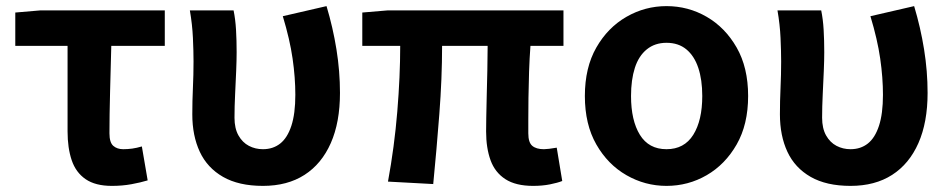

<svg xmlns="http://www.w3.org/2000/svg" viewBox="-20 -594 3106 628"><path d="M346 14Q292 14 260 -8Q228 -30 214.5 -70Q201 -110 201 -164V-444H30V-553L112 -560H519V-444H344Q342 -366 340 -291.5Q338 -217 338 -158Q338 -128 350.5 -117Q363 -106 383 -106Q398 -106 412.5 -108Q427 -110 444 -115L463 -4Q440 3 410 8.5Q380 14 346 14Z M840 14Q761 14 709.5 -15.5Q658 -45 633.5 -97.5Q609 -150 609 -220Q609 -264 611 -307Q613 -350 613 -393Q613 -426 611 -470Q609 -514 601 -560H744Q750 -531 752 -496.5Q754 -462 754 -423Q754 -398 752.5 -362Q751 -326 749 -285.5Q747 -245 747 -209Q747 -174 760 -151Q773 -128 794 -117Q815 -106 840 -106Q873 -106 896.5 -124.5Q920 -143 933 -182.5Q946 -222 946 -284Q946 -340 937 -402.5Q928 -465 905 -541L1048 -574Q1069 -504 1080.5 -432.5Q1092 -361 1092 -290Q1092 -194 1062 -126Q1032 -58 976 -22Q920 14 840 14Z M1724 14Q1667 14 1633 -8Q1599 -30 1584.5 -70Q1570 -110 1570 -164Q1570 -179 1570.5 -210Q1571 -241 1572 -281Q1573 -321 1574 -363.5Q1575 -406 1575 -444H1426Q1426 -338 1417 -221Q1408 -104 1397 8L1249 0Q1270 -114 1279.5 -229.5Q1289 -345 1289 -444H1165V-553L1248 -560H1823V-444H1715Q1712 -404 1710.5 -359.5Q1709 -315 1708.5 -273.5Q1708 -232 1708 -201.5Q1708 -171 1708 -158Q1708 -128 1721 -117Q1734 -106 1759 -106Q1772 -106 1801 -111L1819 -2Q1804 4 1779 9Q1754 14 1724 14Z M2160 14Q2090 14 2029 -21Q1968 -56 1930.5 -121.5Q1893 -187 1893 -280Q1893 -373 1930.5 -438.5Q1968 -504 2029 -539Q2090 -574 2160 -574Q2231 -574 2291.5 -539Q2352 -504 2389.5 -438.5Q2427 -373 2427 -280Q2427 -187 2389.5 -121.5Q2352 -56 2291.5 -21Q2231 14 2160 14ZM2160 -106Q2218 -106 2247.5 -153Q2277 -200 2277 -280Q2277 -333 2264 -372Q2251 -411 2225 -432.5Q2199 -454 2160 -454Q2122 -454 2095.5 -432.5Q2069 -411 2056.5 -372Q2044 -333 2044 -280Q2044 -200 2073 -153Q2102 -106 2160 -106Z M2762 14Q2683 14 2631.5 -15.5Q2580 -45 2555.5 -97.5Q2531 -150 2531 -220Q2531 -264 2533 -307Q2535 -350 2535 -393Q2535 -426 2533 -470Q2531 -514 2523 -560H2666Q2672 -531 2674 -496.5Q2676 -462 2676 -423Q2676 -398 2674.5 -362Q2673 -326 2671 -285.5Q2669 -245 2669 -209Q2669 -174 2682 -151Q2695 -128 2716 -117Q2737 -106 2762 -106Q2795 -106 2818.5 -124.5Q2842 -143 2855 -182.5Q2868 -222 2868 -284Q2868 -340 2859 -402.5Q2850 -465 2827 -541L2970 -574Q2991 -504 3002.5 -432.5Q3014 -361 3014 -290Q3014 -194 2984 -126Q2954 -58 2898 -22Q2842 14 2762 14Z"/></svg>

Font: Farlight84_Sys_V01
Style: Bold
Weight: 700
Designer: Monotype Design Team, Nadine Chahine and Nizar Qandah
Foundry: Monotype Imaging Inc.
Version: Version 2.004;October 31, 2024;FontCreator 14.0.0.2814 64-bi